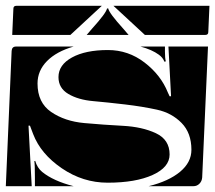

<svg xmlns="http://www.w3.org/2000/svg" viewBox="-20 -650 740 660"><path d="M0 -10 20 -475Q21 -490 35 -490H233Q174 -473 141.5 -440Q109 -407 109 -363Q109 -297 156 -265Q203 -233 269.5 -227Q336 -221 402.5 -217.5Q469 -214 516 -192Q563 -170 563 -119Q563 -75 504.5 -48.5Q446 -22 350 -22Q265 -22 192.5 -71.5Q120 -121 94 -189L83 -218H78L89 -10ZM181 -385Q181 -427 227.5 -452.5Q274 -478 351 -478Q421 -478 477 -435Q533 -392 557 -332L563 -319H568L559 -490H695L675 -40Q674 -27 665.5 -18.5Q657 -10 645 -10H491Q560 -27 599 -59.5Q638 -92 638 -135Q638 -193 604 -227.5Q570 -262 519.5 -273Q469 -284 409.5 -291Q350 -298 299.5 -302.5Q249 -307 215 -327Q181 -347 181 -385ZM98 -96 101 -97Q108 -73 125 -59Q163 -28 233 -10H100V-38Q100 -86 98 -96ZM463 -490H547V-472Q547 -450 550 -439L545 -438Q540 -452 526 -462Q503 -479 463 -490ZM22 -530 26 -620Q26 -630 36 -630H330L222 -530ZM278 -530 296 -551Q345 -605 348 -621H352Q355 -605 404 -551L422 -530ZM370 -630H700L696 -540Q696 -530 686 -530H478Z"/></svg>

Font: PrimecolorB
Style: Medium
Weight: 500
Designer: gluk
Foundry: gluk
Version: Version 0.672